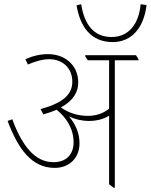

<svg xmlns="http://www.w3.org/2000/svg" viewBox="-20 -883 713 908"><path d="M513 -684C605 -684 661 -755 673 -859L645 -863C637 -769 588 -708 508 -708C424 -708 379 -766 364 -863L342 -858C359 -756 410 -684 513 -684ZM239 -89C309 -89 356 -137 356 -205C356 -251 340 -291 307 -332C335 -319 367 -311 401 -311C440 -311 472 -321 496 -336V-11L518 5H523V-598H635V-603L623 -622H383V-617L395 -598H496V-369C469 -347 435 -335 395 -335C348 -335 302 -350 268 -375C325 -406 350 -446 350 -493C350 -528 338 -560 317 -582C291 -611 252 -627 207 -627C171 -627 136 -619 100 -603L112 -578C150 -594 182 -603 213 -603C277 -603 322 -560 322 -497C322 -437 280 -397 172 -367L185 -342C209 -349 230 -356 248 -364C291 -329 328 -277 328 -210C328 -153 294 -116 233 -116C144 -116 84 -195 38 -319L16 -311C66 -178 130 -89 239 -89Z"/></svg>

Font: Noto Serif Devanagari SemiCondensed Thin
Style: Regular
Weight: 100
Width: 4
Designer: Universal Thirst, Indian Type Foundry and the Monotype Design Team
Foundry: Monotype Imaging Inc.
Version: Version 2.004